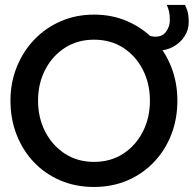

<svg xmlns="http://www.w3.org/2000/svg" viewBox="-20 -730 769 762"><path d="M131 -330.5Q131 -262.5 159.5 -207.2Q188 -152 238 -119.8Q288 -87.5 353 -87.5Q419 -87.5 468.8 -119.8Q518.5 -152 546.8 -207.2Q575 -262.5 575 -330.5Q575 -398.5 546.8 -453.5Q518.5 -508.5 468.8 -540.5Q419 -572.5 353 -572.5Q288 -572.5 238 -540.5Q188 -508.5 159.5 -453.5Q131 -398.5 131 -330.5ZM21.5 -330.5Q21.5 -402.5 46.8 -464.8Q72 -527 116.8 -573.5Q161.5 -620 222 -646Q282.5 -672 353 -672Q424.5 -672 484.8 -646Q545 -620 590 -573.5Q635 -527 659.5 -464.8Q684 -402.5 684 -330.5Q684 -258 659.8 -195.8Q635.5 -133.5 591 -86.8Q546.5 -40 486 -14Q425.5 12 353 12Q280 12 219.2 -14Q158.5 -40 114.2 -86.8Q70 -133.5 45.8 -195.8Q21.5 -258 21.5 -330.5ZM605.5 -529Q589.5 -529 576.5 -533Q563.5 -537 552 -543.5V-600Q559.5 -593.5 571 -589Q582.5 -584.5 597.5 -584.5Q625 -584.5 639.5 -604.8Q654 -625 654 -649.5Q654 -671.5 651 -684Q648 -696.5 642 -710.5H714Q718 -704 723.5 -687.5Q729 -671 729 -642.5Q729 -611 712 -585.2Q695 -559.5 667 -544.2Q639 -529 605.5 -529Z"/></svg>

Font: League Spartan Thin Medium
Style: Regular
Weight: 500
Version: Version 2.002